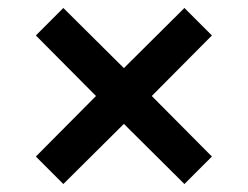

<svg xmlns="http://www.w3.org/2000/svg" viewBox="-20 -575 622 482"><path d="M70 -182 221 -334 70 -486 139 -555 291 -404 443 -555 512 -486 361 -334 512 -182 443 -113 291 -264 139 -113Z"/></svg>

Font: Gantari SemiBold
Style: Regular
Weight: 600
Designer: Anugrah Pasau
Foundry: Lafontype
Version: Version 1.000; ttfautohint (v1.8.4)